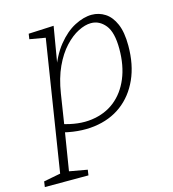

<svg xmlns="http://www.w3.org/2000/svg" viewBox="-159 -625 856 948"><g transform="rotate(-15 268.5 -151.0)"><path d="M-47 230 -43 202 61 182 40 206 150 -492 160 -479 68 -495 72 -522 201 -528 164 -309 152 -299Q179 -381 220.5 -432.5Q262 -484 308.5 -508Q355 -532 396 -532Q433 -532 464 -512Q495 -492 513.5 -449.5Q532 -407 532 -338Q532 -241 499 -168Q466 -95 407 -51Q348 -7 266.5 3.5Q185 14 88 -13L121 -17L85 206L68 182L180 202L176 230ZM123 -28 111 -50Q195 -23 264 -32.5Q333 -42 382 -81Q431 -120 458 -184.5Q485 -249 485 -334Q485 -419 455 -456Q425 -493 382 -493Q352 -493 316.5 -475Q281 -457 247 -420.5Q213 -384 187 -328Q161 -272 149 -195Z"/></g></svg>

Font: Bitter Thin Light
Style: Italic
Weight: 300
Italic angle: -9°
Version: Version 2.002